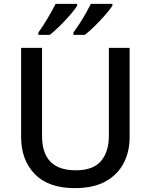

<svg xmlns="http://www.w3.org/2000/svg" viewBox="-20 -961 778 991"><path d="M649 -252Q649 -178 618 -118.5Q587 -59 524.5 -24.5Q462 10 366 10Q230 10 159.5 -62.5Q89 -135 89 -254V-714H197V-259Q197 -82 371 -82Q461 -82 501.5 -130Q542 -178 542 -260V-714H649ZM560 -931Q549 -914 524 -885Q499 -856 470 -827.5Q441 -799 418 -781H359V-793Q373 -812 390 -838Q407 -864 422.5 -891.5Q438 -919 449 -941H560ZM378 -931Q368 -914 343 -885Q318 -856 289 -827.5Q260 -799 237 -781H178V-793Q199 -822 224.5 -864.5Q250 -907 267 -941H378Z"/></svg>

Font: Noto Sans Tamil Medium
Style: Regular
Weight: 500
Designer: Jelle Bosma - Monotype Design Team
Foundry: Monotype Imaging Inc.
Version: Version 2.004; ttfautohint (v1.8.4.7-5d5b)